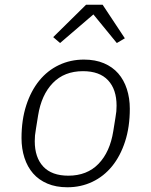

<svg xmlns="http://www.w3.org/2000/svg" viewBox="-20 -780 640 812"><path d="M265 12Q217 12 180.5 -3.5Q144 -19 120 -46.5Q96 -74 83.5 -112.5Q71 -151 71 -196Q71 -273 91 -334.5Q111 -396 146 -439Q181 -482 229.5 -505Q278 -528 335 -528Q383 -528 419.5 -512.5Q456 -497 480 -469.5Q504 -442 516.5 -403.5Q529 -365 529 -320Q529 -243 509 -181.5Q489 -120 454 -77Q419 -34 370.5 -11Q322 12 265 12ZM269 -37Q348 -37 396.5 -87Q445 -137 459 -225L468 -281Q471 -298 472 -309Q473 -320 473 -333Q473 -402 437 -440.5Q401 -479 331 -479Q252 -479 203.5 -429Q155 -379 141 -291L132 -235Q129 -218 128 -207Q127 -196 127 -183Q127 -114 163 -75.5Q199 -37 269 -37ZM414 -760 508 -618 474 -598 375 -719 234 -598 205 -623 344 -760Z"/></svg>

Font: IBM Plex Mono Light
Style: Italic
Weight: 300
Italic angle: -9°
Monospace: yes
Designer: Mike Abbink, Paul van der Laan, Pieter van Rosmalen
Foundry: Bold Monday
Version: Version 2.3